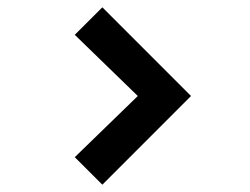

<svg xmlns="http://www.w3.org/2000/svg" viewBox="-20 -575 678 520"><path d="M257.2 -74.8 497.3 -315 257.2 -555.2 182.5 -480.7 353.2 -315 182.5 -149.3Z"/></svg>

Font: Hauora
Style: Regular
Weight: 400
Designer: Wayne Shih
Foundry: WCYS
Version: Version 1.001